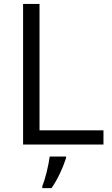

<svg xmlns="http://www.w3.org/2000/svg" viewBox="-20 -734 570 975"><path d="M97.2 0V-713.9H180.7V-72.3H505.4V0ZM232.4 61H315.4V68.8Q302.7 108.4 283 149.4Q263.2 190.4 241.7 221.2H194.8V211.4Q205.6 185.5 216.6 141.4Q227.5 97.2 232.4 61Z"/></svg>

Font: Viking Open Sans
Style: Regular
Weight: 400
Foundry: Ascender Corporation
Version: Version 2.001